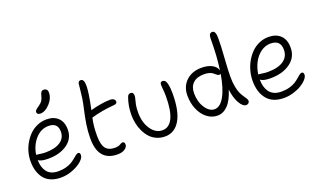

<svg xmlns="http://www.w3.org/2000/svg" viewBox="-86 -1265 2949 1791"><g transform="rotate(-20 1389.0 -370.0)"><path d="M301.8 -590.8Q285.6 -590.8 276.9 -597.7Q268.1 -604.5 268.1 -616.2Q268.1 -619.6 269 -623Q270 -626.5 271 -628.9Q272 -631.3 274.9 -634.5Q277.8 -637.7 279.5 -639.6Q281.2 -641.6 285.9 -645.3Q290.5 -648.9 293.2 -650.9Q295.9 -652.8 302.2 -657.2Q308.6 -661.6 312 -664.1Q337.9 -682.6 348.1 -698.7Q358.4 -714.8 366.2 -745.1Q372.6 -771 380.9 -780.5Q389.2 -790 401.9 -790Q442.9 -790 442.9 -749Q442.9 -690.9 396.5 -640.9Q350.1 -590.8 301.8 -590.8ZM279.8 36.1Q224.1 36.1 181.9 18.6Q139.6 1 113.8 -31.5Q87.9 -64 75 -106.9Q62 -149.9 62 -203.1Q62 -248 74.2 -293.5Q86.4 -338.9 110.4 -379.6Q134.3 -420.4 166.5 -451.9Q198.7 -483.4 242.2 -502.2Q285.6 -521 334 -521Q405.8 -521 448 -480.7Q490.2 -440.4 490.2 -363.8Q490.2 -274.9 416.3 -222.4Q342.3 -169.9 227.1 -169.9Q155.8 -169.9 128.9 -191.9Q129.4 -156.7 137.5 -128.2Q145.5 -99.6 162.4 -76.4Q179.2 -53.2 208 -40.5Q236.8 -27.8 275.9 -27.8Q318.4 -27.8 354.2 -37.8Q390.1 -47.9 412.4 -62Q434.6 -76.2 451.4 -90.6Q468.3 -105 481.4 -115Q494.6 -125 503.9 -125Q514.6 -125 519.3 -118.7Q523.9 -112.3 523.9 -98.1Q523.9 -72.3 489.5 -41Q455.1 -9.8 396.7 13.2Q338.4 36.1 279.8 36.1ZM139.2 -242.2Q145.5 -242.2 172.1 -238Q198.7 -233.9 223.1 -233.9Q318.4 -233.9 370.6 -269.5Q422.9 -305.2 422.9 -368.2Q422.9 -457 331.1 -457Q255.9 -457 200.4 -394.8Q145 -332.5 131.8 -242.2Z M849.1 13.2Q658.7 13.2 658.7 -211.9Q658.7 -282.7 669.2 -349.9Q679.7 -417 695.6 -486.1Q711.4 -555.2 716.8 -594.2Q721.7 -632.8 726.6 -678.7Q731.4 -724.6 731.9 -729Q735.4 -755.9 760.7 -755.9Q785.6 -755.9 791.3 -717.8Q796.9 -679.7 786.1 -606.9Q780.3 -560.1 758.8 -458Q805.2 -471.7 859.9 -481Q914.6 -490.2 957 -490.2Q977.5 -490.2 990.7 -480.5Q1003.9 -470.7 1003.9 -456.1Q1003.9 -442.9 995.8 -437.3Q987.8 -431.6 968.8 -430.2Q850.1 -420.9 743.7 -390.1Q726.1 -313.5 726.1 -215.8Q726.1 -127 755.1 -90.1Q784.2 -53.2 845.7 -53.2Q865.2 -53.2 878.9 -56.9Q892.6 -60.5 898.7 -64.7Q904.8 -68.8 912.4 -72.5Q919.9 -76.2 928.7 -76.2Q948.7 -76.2 948.7 -48.8Q948.7 -23.9 921.6 -5.4Q894.5 13.2 849.1 13.2Z M1322.8 7.8Q1276.9 7.8 1238.3 -9.8Q1199.7 -27.3 1173.6 -56.6Q1147.5 -85.9 1129.2 -124.5Q1110.8 -163.1 1102.3 -204.6Q1093.8 -246.1 1093.8 -289.1Q1093.8 -379.9 1123.5 -459Q1132.8 -483.9 1155.8 -483.9Q1169.9 -483.9 1177.2 -474.6Q1184.6 -465.3 1184.6 -449.2Q1184.6 -433.1 1178.5 -413.6Q1172.4 -394 1166.5 -363.5Q1160.6 -333 1160.6 -289.1Q1160.6 -189 1206.1 -122.1Q1251.5 -55.2 1319.8 -55.2Q1385.7 -55.2 1421.1 -127.2Q1456.5 -199.2 1456.5 -342.8Q1456.5 -376 1453.1 -409.9Q1449.7 -443.8 1449.7 -457Q1449.7 -486.8 1472.7 -486.8Q1489.3 -486.8 1500 -475.1Q1510.7 -463.4 1517.3 -431.2Q1523.9 -398.9 1523.9 -344.2Q1523.9 -169.9 1470.7 -81.1Q1417.5 7.8 1322.8 7.8Z M1849.6 -7.8Q1791.5 -7.8 1744.6 -45.2Q1697.8 -82.5 1672.1 -144.3Q1646.5 -206.1 1646.5 -278.8Q1646.5 -368.7 1704.8 -423.8Q1763.2 -479 1858.4 -479Q1922.4 -479 1963.9 -455.3Q2005.4 -431.6 2012.2 -395Q2032.2 -526.9 2032.2 -706.1Q2032.2 -758.8 2066.4 -758.8Q2100.6 -758.8 2100.6 -686Q2100.6 -606.9 2092 -490Q2083.5 -373 2083.5 -308.1Q2083.5 -251 2092 -206.5Q2100.6 -162.1 2112.8 -137.5Q2125 -112.8 2137.2 -95Q2149.4 -77.1 2158 -63.5Q2166.5 -49.8 2166.5 -38.1Q2166.5 -27.3 2157.2 -18.1Q2147.9 -8.8 2133.3 -8.8Q2099.6 -8.8 2069.1 -62.7Q2038.6 -116.7 2028.3 -200.2Q1998 -101.6 1951.9 -54.7Q1905.8 -7.8 1849.6 -7.8ZM1712.4 -278.8Q1712.4 -192.9 1752 -133.1Q1791.5 -73.2 1843.3 -73.2Q1898.4 -73.2 1941.4 -148.4Q1984.4 -223.6 2008.3 -365.2Q2001 -359.9 1994.6 -359.9Q1984.9 -359.9 1976.3 -365.5Q1967.8 -371.1 1959.2 -378.9Q1950.7 -386.7 1939.5 -394.8Q1928.2 -402.8 1907.5 -408.4Q1886.7 -414.1 1859.4 -414.1Q1788.1 -414.1 1750.2 -378.2Q1712.4 -342.3 1712.4 -278.8Z M2489.3 49.8Q2377 49.8 2321 -17.8Q2265.1 -85.4 2265.1 -200.2Q2265.1 -247.6 2277.6 -295.4Q2290 -343.3 2314.2 -386.2Q2338.4 -429.2 2371.3 -462.4Q2404.3 -495.6 2449 -515.4Q2493.7 -535.2 2543 -535.2Q2617.7 -535.2 2661.4 -492.9Q2705.1 -450.7 2705.1 -371.1Q2705.1 -276.9 2628.7 -221.4Q2552.2 -166 2432.1 -166Q2359.9 -166 2332 -189Q2332.5 -150.9 2340.8 -120.4Q2349.1 -89.8 2366.7 -65.4Q2384.3 -41 2414.6 -27.6Q2444.8 -14.2 2485.4 -14.2Q2529.8 -14.2 2567.1 -24.7Q2604.5 -35.2 2627.2 -50.3Q2649.9 -65.4 2667 -80.3Q2684.1 -95.2 2697.3 -105.7Q2710.4 -116.2 2720.2 -116.2Q2740.2 -116.2 2740.2 -89.8Q2740.2 -69.3 2718.8 -44.7Q2697.3 -20 2663.3 0.7Q2629.4 21.5 2582.5 35.6Q2535.6 49.8 2489.3 49.8ZM2342.3 -238.8Q2349.6 -238.8 2377 -234.4Q2404.3 -230 2428.2 -230Q2530.8 -230 2585 -268.1Q2639.2 -306.2 2639.2 -375Q2639.2 -471.2 2540 -471.2Q2487.8 -471.2 2443.4 -439Q2398.9 -406.7 2371.3 -354.2Q2343.8 -301.8 2335 -238.8Z"/></g></svg>

Font: Shantell Sans Irregular
Style: Regular
Weight: 300
Designer: Stephen Nixon, Anya Danilova, Shantell Martin
Foundry: Arrow Type
Version: Version 1.006;[9816181b4]